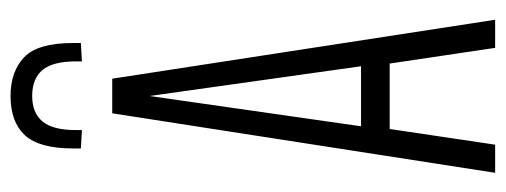

<svg xmlns="http://www.w3.org/2000/svg" viewBox="-310 -626 936 355"><g transform="rotate(-90 157.5 -448.0)"><path d="M16 0 126 -708H190L299 0H247L218 -195H97L68 0ZM102 -248H213L158 -639ZM158 -896Q203 -896 229.5 -871Q256 -846 256 -780Q256 -777 256 -773.5Q256 -770 256 -766L222 -764V-775Q222 -818 206 -837Q190 -856 158 -856Q127 -856 111 -837Q95 -818 95 -775V-764L61 -766Q61 -770 61 -773.5Q61 -777 61 -780Q61 -843 85.5 -869.5Q110 -896 158 -896Z"/></g></svg>

Font: Georama Extra Condensed Light
Style: Regular
Weight: 300
Width: 2
Designer: Jean-Baptiste Levee
Foundry: Production Type
Version: Version 1.000